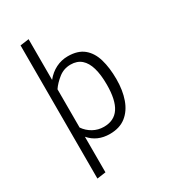

<svg xmlns="http://www.w3.org/2000/svg" viewBox="-226 -859 1052 1182"><g transform="rotate(-30 300.0 -268.5)"><path d="M171.5 -746V-456.5Q202 -494.5 242 -514.5Q282 -534.5 327.5 -534.5Q398 -534.5 439.5 -500.5Q481 -466.5 499 -405.2Q517 -344 517 -262.5Q517 -183.5 495.2 -122Q473.5 -60.5 428.8 -25.2Q384 10 314.5 10Q225 10 171.5 -52.5V200.5L109.5 209V-737.5ZM316.5 -481.5Q268 -481.5 231 -452.2Q194 -423 171.5 -390V-118Q193.5 -85.5 228.5 -66Q263.5 -46.5 304.5 -46.5Q377.5 -46.5 413.2 -100Q449 -153.5 449 -263.5Q449 -333.5 435 -382Q421 -430.5 391.8 -456Q362.5 -481.5 316.5 -481.5Z"/></g></svg>

Font: Fira Code Light Light
Style: Regular
Weight: 300
Monospace: yes
Version: Version 5.002